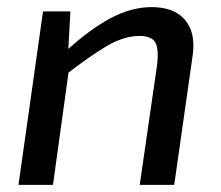

<svg xmlns="http://www.w3.org/2000/svg" viewBox="-20 -520 622 540"><path d="M406 -500Q447 -500 474.5 -485Q502 -470 515 -440Q528 -410 522 -365L470 0H373L422 -339Q427 -385 416 -402Q405 -419 371 -419Q326 -418 278.5 -389.5Q231 -361 165 -310L163 -374Q230 -436 289.5 -468Q349 -500 406 -500ZM178 -488 171 -361 177 -347 129 0H32L101 -488Z"/></svg>

Font: Exo 2 Medium
Style: Italic
Weight: 500
Italic angle: -8°
Designer: Natanael Gama
Foundry: Natanael Gama
Version: Version 2.010